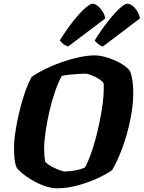

<svg xmlns="http://www.w3.org/2000/svg" viewBox="-20 -1020 778 1040"><path d="M291 0Q257 0 221 -13Q185 -26 153.5 -44.5Q122 -63 99.5 -82Q77 -101 70 -113Q63 -128 59.5 -153Q56 -178 56 -226Q56 -250 60.5 -285.5Q65 -321 73.5 -363.5Q82 -406 93.5 -449Q105 -492 119.5 -532Q134 -572 151 -603Q182 -625 224.5 -646Q267 -667 314.5 -683.5Q362 -700 408.5 -710Q455 -720 494 -720Q518 -720 546.5 -712.5Q575 -705 602.5 -693Q630 -681 652 -665.5Q674 -650 684 -635Q693 -613 697.5 -583Q702 -553 702 -515Q702 -478 696.5 -435.5Q691 -393 681 -348.5Q671 -304 657 -260Q643 -216 625.5 -175Q608 -134 588 -99Q556 -76 505.5 -53Q455 -30 398.5 -15Q342 0 291 0ZM331 -91Q343 -91 364 -93.5Q385 -96 406 -101Q427 -106 440 -113Q455 -138 469.5 -178Q484 -218 497 -265.5Q510 -313 520 -362.5Q530 -412 536 -457.5Q542 -503 542 -538Q542 -549 542 -556.5Q542 -564 541 -569Q537 -577 525 -586Q513 -595 497 -603Q481 -611 466 -616Q451 -621 441 -621Q426 -621 403 -619.5Q380 -618 356.5 -615.5Q333 -613 315 -609Q297 -578 279.5 -528Q262 -478 248.5 -420.5Q235 -363 227 -308Q219 -253 219 -212Q219 -195 220.5 -177.5Q222 -160 224 -146Q228 -138 242.5 -128.5Q257 -119 274.5 -110.5Q292 -102 308 -96.5Q324 -91 331 -91ZM349 -768Q333 -773 320.5 -783.5Q308 -794 304 -801Q340 -859 375.5 -904Q411 -949 439.5 -974.5Q468 -1000 481 -1000Q495 -1000 509.5 -988Q524 -976 535.5 -958Q547 -940 550 -920ZM537 -768Q522 -773 509.5 -783.5Q497 -794 493 -801Q529 -859 564.5 -904Q600 -949 628 -974.5Q656 -1000 670 -1000Q683 -1000 697.5 -989Q712 -978 723.5 -959.5Q735 -941 738 -920Z"/></svg>

Font: Texturina Medium 12pt Black
Style: Italic
Weight: 900
Italic angle: -11°
Version: Version 1.002